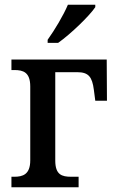

<svg xmlns="http://www.w3.org/2000/svg" viewBox="-20 -786 488 806"><path d="M180 -606H224C278 -644 357 -721 380 -756V-766H265C246 -721 210 -661 180 -619ZM28 0H310V-44H279C240 -44 212 -52 212 -112V-483H304C352 -483 367 -463 374 -409L380 -363H429L428 -536H28V-492H40C77 -492 107 -483 107 -423V-113C107 -53 75 -44 40 -44H28Z"/></svg>

Font: Noto Serif SemiCondensed Medium
Style: Regular
Weight: 500
Width: 4
Designer: Monotype Design Team
Foundry: Monotype Imaging Inc.
Version: Version 2.014